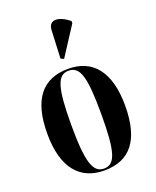

<svg xmlns="http://www.w3.org/2000/svg" viewBox="-150 -895 804 992"><g transform="rotate(-20 251.5 -399.0)"><path d="M251 -603 354 -762V-774C300 -818 244 -823 241 -766L234 -611ZM250 10C392 10 465 -80 465 -269C465 -456 387 -548 253 -548C110 -548 37 -456 37 -269C37 -81 117 10 250 10ZM252 0C192 0 169 -63 169 -269C169 -476 190 -538 251 -538C314 -538 334 -476 334 -269C334 -63 314 0 252 0Z"/></g></svg>

Font: Noto Serif Display ExtraCondensed
Style: Bold
Weight: 700
Width: 2
Designer: Monotype Design Team
Foundry: Monotype Imaging Inc.
Version: Version 2.009